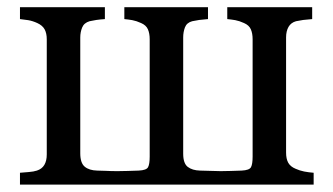

<svg xmlns="http://www.w3.org/2000/svg" viewBox="-20 -501 903 521"><path d="M831.1 0H34.2V-32.2Q45.4 -33.2 58.3 -34.2Q71.3 -35.2 80.1 -38.1Q93.8 -42.5 100.3 -53.5Q106.9 -64.5 106.9 -82V-394.5Q106.9 -410.6 101.1 -421.4Q95.2 -432.1 81.1 -438.5Q68.4 -444.3 56.4 -446.3Q44.4 -448.2 34.2 -449.2V-481.4H264.6V-449.2Q250.5 -448.2 241.2 -446.8Q231.9 -445.3 223.1 -443.4Q208 -439 202.9 -426.3Q197.8 -413.6 197.8 -399.4V-85Q197.8 -58.6 210 -48.6Q222.2 -38.6 243.7 -38.1Q254.9 -38.1 267.6 -37.4Q280.3 -36.6 298.8 -36.6Q313.5 -36.6 325.7 -37.1Q337.9 -37.6 356.4 -38.1Q377.4 -39.1 381.8 -47.4Q386.2 -55.7 386.2 -76.2V-394.5Q386.2 -410.6 381.3 -421.6Q376.5 -432.6 362.8 -438.5Q350.1 -444.3 339.1 -446.3Q328.1 -448.2 317.4 -449.2V-481.4H544.4V-449.2Q530.3 -448.2 520.3 -446.8Q510.3 -445.3 501.5 -443.4Q486.8 -439.5 481.9 -426.8Q477.1 -414.1 477.1 -399.4V-84Q477.1 -57.6 489.5 -48.1Q502 -38.6 522.9 -38.1Q533.7 -38.1 548.6 -37.4Q563.5 -36.6 579.1 -36.6Q589.4 -36.6 605.2 -37.1Q621.1 -37.6 635.7 -38.1Q656.7 -39.1 661.1 -47.4Q665.5 -55.7 665.5 -76.2V-394.5Q665.5 -410.6 660.6 -421.6Q655.8 -432.6 642.1 -438.5Q629.4 -444.3 618.4 -446.3Q607.4 -448.2 596.7 -449.2V-481.4H827.1V-449.2Q813 -448.2 802.5 -446.8Q792 -445.3 783.2 -443.4Q769.5 -439.5 762.9 -428Q756.3 -416.5 756.3 -399.4V-86.9Q756.3 -69.8 762.2 -59.3Q768.1 -48.8 782.2 -43Q793 -38.1 805.4 -35.6Q817.9 -33.2 831.1 -32.2Z"/></svg>

Font: UniBurma_GGSerif
Style: Book
Weight: 400
Designer: Victor San Kho Lin (for Burmese only and related typography optimization with it)
Foundry: http://www.unimm.org
Version: 2.0